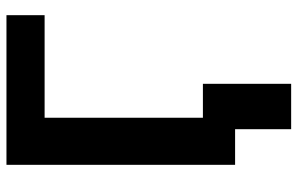

<svg xmlns="http://www.w3.org/2000/svg" viewBox="-184 -567 925 597"><g transform="rotate(-90 278.5 -268.5)"><path d="M529.8 -710.9H64.5V0H175.3V174.3H316.4V-100.1H210.9V-592.3H529.8Z"/></g></svg>

Font: Roboto
Style: Bold
Weight: 700
Designer: Google
Version: Version 2.137; 2017